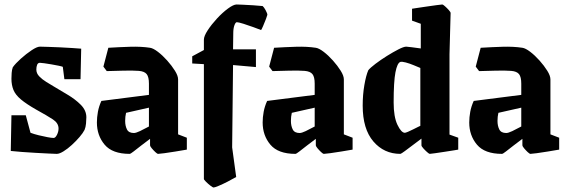

<svg xmlns="http://www.w3.org/2000/svg" viewBox="-20 -675 2528 856"><path d="M233 11Q222 11 196.5 9.5Q171 8 139.5 6.5Q108 5 78 2.5Q48 0 28 -2L31 -161H95L116 -83Q132 -77 152.5 -72Q173 -67 191.5 -63.5Q210 -60 219 -60Q227 -60 234 -74Q241 -88 241 -102Q241 -126 216 -142.5Q191 -159 142 -186Q98 -211 73.5 -231.5Q49 -252 40 -274Q31 -296 31 -324Q31 -336 32 -350Q33 -364 37 -375Q49 -392 73 -413.5Q97 -435 121 -451Q145 -467 158 -467Q171 -467 195 -466Q219 -465 247 -464Q275 -463 300.5 -461Q326 -459 342 -458L339 -322H267L260 -377Q256 -379 241.5 -382Q227 -385 209.5 -388Q192 -391 177.5 -393Q163 -395 158 -395Q149 -395 145.5 -386Q142 -377 142 -365Q142 -348 155 -334.5Q168 -321 186 -310Q204 -299 219 -290Q247 -273 281 -253Q315 -233 340 -208Q365 -183 365 -152Q365 -140 363.5 -124Q362 -108 357 -96Q350 -82 334.5 -64Q319 -46 300.5 -29Q282 -12 263.5 -0.5Q245 11 233 11Z M558 11Q481 11 446.5 -30Q412 -71 412 -129Q412 -152 416.5 -176.5Q421 -201 432 -225L644 -252V-302Q644 -332 634 -344.5Q624 -357 599 -359Q573 -361 531 -360Q489 -359 456 -358L441 -378L463 -462Q511 -465 560.5 -466.5Q610 -468 649 -462Q663 -460 684 -444Q705 -428 725.5 -405Q746 -382 760 -359.5Q774 -337 774 -321V-76L813 -61V-8Q790 -4 762.5 0.5Q735 5 713 8Q691 11 685 11Q681 11 672.5 3Q664 -5 656.5 -14Q649 -23 649 -27V-56Q630 -42 610 -26.5Q590 -11 576 0Q562 11 558 11ZM538 -136Q538 -114 546 -98Q554 -82 577 -82Q586 -82 604 -90.5Q622 -99 644 -111V-195L542 -172Q538 -155 538 -136Z M932 161Q929 161 918.5 153Q908 145 898.5 135.5Q889 126 889 123V-389L837 -392V-424L889 -452V-498Q889 -514 906 -540Q923 -566 947.5 -592.5Q972 -619 996.5 -637Q1021 -655 1035 -655Q1041 -655 1062 -654Q1083 -653 1108.5 -651.5Q1134 -650 1151 -648Q1157 -643 1164.5 -629Q1172 -615 1172 -609Q1172 -607 1166 -591Q1160 -575 1153 -559Q1146 -543 1144 -541Q1134 -545 1111 -553.5Q1088 -562 1065.5 -569Q1043 -576 1036 -576Q1030 -576 1025 -562Q1020 -548 1020 -527L1019 -455H1121V-376L1019 -385L1015 -18L1033 114Q1016 124 994.5 135Q973 146 955 153.5Q937 161 932 161Z M1297 11Q1220 11 1185.5 -30Q1151 -71 1151 -129Q1151 -152 1155.5 -176.5Q1160 -201 1171 -225L1383 -252V-302Q1383 -332 1373 -344.5Q1363 -357 1338 -359Q1312 -361 1270 -360Q1228 -359 1195 -358L1180 -378L1202 -462Q1250 -465 1299.5 -466.5Q1349 -468 1388 -462Q1402 -460 1423 -444Q1444 -428 1464.5 -405Q1485 -382 1499 -359.5Q1513 -337 1513 -321V-76L1552 -61V-8Q1529 -4 1501.5 0.5Q1474 5 1452 8Q1430 11 1424 11Q1420 11 1411.5 3Q1403 -5 1395.5 -14Q1388 -23 1388 -27V-56Q1369 -42 1349 -26.5Q1329 -11 1315 0Q1301 11 1297 11ZM1277 -136Q1277 -114 1285 -98Q1293 -82 1316 -82Q1325 -82 1343 -90.5Q1361 -99 1383 -111V-195L1281 -172Q1277 -155 1277 -136Z M1791 -467Q1797 -467 1815 -464.5Q1833 -462 1856 -459V-569L1817 -583V-636Q1817 -636 1836 -639Q1855 -642 1880 -645.5Q1905 -649 1926 -652Q1947 -655 1952 -655Q1955 -655 1964 -647Q1973 -639 1981 -630Q1989 -621 1989 -617L1984 -433V-75L2023 -61V-8Q2023 -8 2005.5 -5Q1988 -2 1964 1.5Q1940 5 1920.5 8Q1901 11 1896 11Q1893 11 1884 3Q1875 -5 1867 -14Q1859 -23 1859 -27V-57Q1844 -46 1823 -30Q1802 -14 1785 -1.5Q1768 11 1765 11Q1692 11 1644.5 -44.5Q1597 -100 1597 -204Q1597 -253 1604.5 -296Q1612 -339 1622 -362Q1631 -373 1654 -390.5Q1677 -408 1705 -425.5Q1733 -443 1756.5 -455Q1780 -467 1791 -467ZM1765 -399Q1751 -394 1743 -352.5Q1735 -311 1735 -218Q1735 -154 1752 -118.5Q1769 -83 1785 -83Q1788 -83 1799 -87.5Q1810 -92 1822.5 -98.5Q1835 -105 1844.5 -109.5Q1854 -114 1854 -114V-372Q1842 -377 1824 -384.5Q1806 -392 1789 -396.5Q1772 -401 1765 -399Z M2218 11Q2141 11 2106.5 -30Q2072 -71 2072 -129Q2072 -152 2076.5 -176.5Q2081 -201 2092 -225L2304 -252V-302Q2304 -332 2294 -344.5Q2284 -357 2259 -359Q2233 -361 2191 -360Q2149 -359 2116 -358L2101 -378L2123 -462Q2171 -465 2220.5 -466.5Q2270 -468 2309 -462Q2323 -460 2344 -444Q2365 -428 2385.5 -405Q2406 -382 2420 -359.5Q2434 -337 2434 -321V-76L2473 -61V-8Q2450 -4 2422.5 0.5Q2395 5 2373 8Q2351 11 2345 11Q2341 11 2332.5 3Q2324 -5 2316.5 -14Q2309 -23 2309 -27V-56Q2290 -42 2270 -26.5Q2250 -11 2236 0Q2222 11 2218 11ZM2198 -136Q2198 -114 2206 -98Q2214 -82 2237 -82Q2246 -82 2264 -90.5Q2282 -99 2304 -111V-195L2202 -172Q2198 -155 2198 -136Z"/></svg>

Font: Grenze Gotisch
Style: Bold
Weight: 700
Designer: Renata Polastri
Foundry: Omnibus-Type
Version: Version 1.001